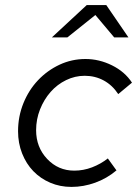

<svg xmlns="http://www.w3.org/2000/svg" viewBox="-20 -726 539 755"><path d="M51 0ZM272 -55Q308 -55 342 -68Q376 -81 404 -103L438 -56Q400 -24 354 -7.5Q308 9 261 9Q216 9 177.5 -7.5Q139 -24 111 -53Q83 -82 67 -122.5Q51 -163 51 -210Q51 -268 72 -320Q93 -372 129.5 -410.5Q166 -449 214 -471.5Q262 -494 316 -494Q370 -494 420.5 -469Q471 -444 499 -401L445 -356Q422 -391 388 -409.5Q354 -428 313 -428Q275 -428 240 -411Q205 -394 179 -364.5Q153 -335 137.5 -296Q122 -257 122 -214Q122 -147 165.5 -101Q209 -55 272 -55ZM429 -579 355 -667 245 -579H184L321 -706H398L485 -579Z"/></svg>

Font: Red Hat Text
Style: Italic
Weight: 400
Italic angle: -12°
Designer: Pentagram / MCKL
Foundry: Pentagram / MCKL
Version: Version 1.005; Red Hat Text Italic